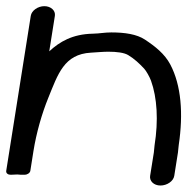

<svg xmlns="http://www.w3.org/2000/svg" viewBox="-30 -575 613 607"><path d="M456.4 -93 444.6 -19C442.1 -3 455.9 11.5 477.3 11.5C497.9 11.5 518.2 -2 520.9 -19L532.6 -93C533.8 -100.8 533.7 -107.5 535.2 -117.5C549.7 -215.1 543.2 -305.3 508.4 -371.1C490.5 -405 460.4 -428.5 427.9 -450C402.5 -466.8 364.6 -472.5 322.1 -472.5C299.7 -472.5 285.4 -468.9 263.4 -468.5C198.8 -467.2 158.2 -442.8 125.7 -412.7L143.5 -525C146.1 -541.5 130.8 -555.5 110.2 -555.5C89.6 -555.5 69.9 -541.5 67.3 -525L-10.3 -35C-11.6 -26.9 -4 -22.2 4.2 -22.5L24.6 -23.4C27.2 -23 32.5 -22.5 36.4 -22.5H48.3C55 -22.5 64.7 -27.4 65.9 -35L75.7 -97C84.9 -155 102.5 -216.2 122.8 -266C153.2 -340.5 172.4 -403.8 257.5 -408.5C279.7 -409.7 295.1 -411.5 312.4 -411.5C339.2 -411.5 362.7 -408.6 375.5 -400.7C395.4 -388.6 410.7 -374.1 425.9 -357.8C432.3 -350.8 442.9 -332.2 447.4 -319.9C466.8 -266.1 471.1 -193.7 458.7 -116C457.5 -108 457.5 -100.2 456.4 -93Z"/></svg>

Font: CiSf OpenHand
Style: BdExtObl
Weight: 400
Foundry: Cannot Into Space Fonts
Version: Version 0.7892